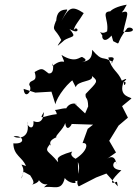

<svg xmlns="http://www.w3.org/2000/svg" viewBox="-20 -780 588 821"><path d="M476 -128 447 -178 487 -243 527 -277 502 -326 541 -358C550 -365 480 -362 510 -433C507 -389 533 -451 500 -421C546 -461 496 -432 501 -435C483 -478 459 -477 443 -534C500 -544 430 -489 462 -515C415 -544 421 -512 374 -567C375 -520 348 -519 330 -514C364 -523 333 -534 332 -536C322 -540 305 -506 243 -545C265 -488 256 -541 205 -498C201 -534 221 -462 188 -466C161 -486 162 -492 128 -472C144 -423 106 -445 105 -417C123 -393 85 -350 81 -400L131 -384L200 -388L217 -334C222 -365 276 -437 308 -447C278 -452 277 -461 304 -407C311 -437 383 -429 373 -455C404 -431 394 -429 346 -378C344 -353 356 -370 357 -325L344 -295L299 -337C332 -325 278 -359 259 -308C262 -313 279 -323 230 -312C205 -306 217 -318 223 -292C166 -286 142 -261 168 -301C164 -243 129 -260 123 -262C127 -219 95 -235 96 -260C113 -189 57 -184 38 -197C78 -205 96 -162 37 -167C38 -114 76 -109 91 -70C45 -86 102 -72 69 -16C91 -42 57 -60 115 -27C94 -43 141 2 115 10C115 10 166 -2 138 -23C169 37 205 -15 168 21C208 12 243 42 257 -19C272 4 316 10 300 -7C325 2 313 -42 313 -87C330 -53 298 1 317 17L391 -21L435 -38L484 17L480 -3C446 12 454 -10 499 -52C436 -57 478 -108 478 -80C478 -67 478 -128 438 -101ZM196 -159C206 -153 174 -173 221 -193C215 -200 251 -227 259 -254C265 -206 293 -256 285 -250L378 -247L355 -229L333 -168C360 -172 355 -134 303 -101C272 -118 290 -131 289 -132C204 -108 232 -96 228 -87C187 -138 167 -129 193 -163ZM250 -605C285 -629 313 -615 277 -656C330 -625 310 -678 295 -650C298 -671 318 -690 338 -724C288 -757 275 -749 243 -691C263 -732 276 -742 261 -739C213 -736 224 -687 219 -690C200 -643 216 -662 242 -609C220 -575 213 -571 289 -638ZM464 -604C503 -585 468 -590 525 -660C546 -670 572 -638 507 -644C521 -712 540 -740 501 -727C524 -759 484 -693 522 -760C440 -746 434 -708 469 -731C402 -737 447 -702 438 -646C406 -625 396 -666 418 -627C414 -624 422 -588 457 -628Z"/></svg>

Font: Asimov Aggro
Style: CondIt
Weight: 500
Designer: Google
Version: Version 2.000980; 2014